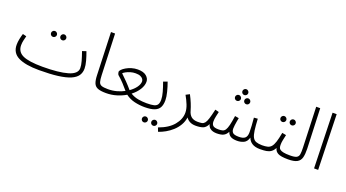

<svg xmlns="http://www.w3.org/2000/svg" viewBox="-64 -1409 4211 2336"><g transform="rotate(20 2041.5 -241.5)"><path d="M543 -417Q527 -417 516 -428Q505 -439 505 -455Q505 -470 516 -481.5Q527 -493 543 -493Q558 -493 569.5 -481.5Q581 -470 581 -455Q581 -439 569.5 -428Q558 -417 543 -417ZM422 -417Q406 -417 395 -428Q384 -439 384 -455Q384 -470 395 -481.5Q406 -493 422 -493Q437 -493 448.5 -481.5Q460 -470 460 -455Q460 -439 448.5 -428Q437 -417 422 -417Z M400 21Q224 21 132 -25Q40 -71 40 -177Q40 -212 48 -251.5Q56 -291 67 -325L115 -313Q108 -287 100.5 -254.5Q93 -222 93 -191Q93 -104 171.5 -68Q250 -32 426 -32Q637 -32 751 -65.5Q865 -99 865 -173Q865 -210 851 -260.5Q837 -311 814 -376L865 -393Q885 -339 900.5 -283Q916 -227 916 -185Q916 -133 889.5 -94.5Q863 -56 803.5 -30.5Q744 -5 645 8Q546 21 400 21Z M1262 5Q1191 5 1154 -10Q1117 -25 1102.5 -61.5Q1088 -98 1086 -161L1066 -714H1119L1139 -182Q1141 -126 1149.5 -97Q1158 -68 1184.5 -58Q1211 -48 1268 -48Q1282 -48 1288 -40.5Q1294 -33 1294 -23Q1294 -13 1284.5 -4Q1275 5 1262 5Z M1262 5 1269 -48Q1326 -48 1379.5 -62.5Q1433 -77 1477 -101Q1446 -139 1408.5 -179Q1371 -219 1334 -250Q1327 -255 1322.5 -269Q1318 -283 1318 -290Q1318 -304 1335.5 -322Q1353 -340 1383 -357.5Q1413 -375 1451 -386.5Q1489 -398 1530 -398Q1604 -398 1641.5 -366.5Q1679 -335 1679 -292Q1679 -243 1646.5 -191Q1614 -139 1558 -96Q1607 -66 1661 -57Q1715 -48 1768 -48Q1781 -48 1787 -40.5Q1793 -33 1793 -23Q1793 -13 1784 -4Q1775 5 1761 5Q1695 5 1630.5 -10Q1566 -25 1513 -65Q1461 -34 1396.5 -14.5Q1332 5 1262 5ZM1365 -289Q1405 -251 1443.5 -211.5Q1482 -172 1520 -127Q1569 -161 1598 -201.5Q1627 -242 1627 -278Q1627 -292 1617.5 -307.5Q1608 -323 1584.5 -334Q1561 -345 1521 -345Q1486 -345 1454.5 -335.5Q1423 -326 1399 -313Q1375 -300 1365 -289Z M1938 182Q1922 182 1911 171Q1900 160 1900 144Q1900 129 1911 117.5Q1922 106 1938 106Q1953 106 1964.5 117.5Q1976 129 1976 144Q1976 160 1964.5 171Q1953 182 1938 182ZM1817 182Q1801 182 1790 171Q1779 160 1779 144Q1779 129 1790 117.5Q1801 106 1817 106Q1832 106 1843.5 117.5Q1855 129 1855 144Q1855 160 1843.5 171Q1832 182 1817 182Z M1761 5 1768 -48Q1830 -48 1863 -56.5Q1896 -65 1909 -87Q1922 -109 1922 -149Q1922 -189 1906.5 -245Q1891 -301 1868 -364L1920 -383Q1941 -326 1956.5 -264Q1972 -202 1972 -160Q1972 -102 1952.5 -66Q1933 -30 1887 -12.5Q1841 5 1761 5Z M2019 231 2000 181Q2126 136 2189 60Q2252 -16 2252 -100Q2252 -147 2230.5 -201Q2209 -255 2179 -307L2227 -332Q2254 -281 2273 -234Q2292 -187 2303 -148Q2316 -98 2346.5 -73Q2377 -48 2431 -48Q2444 -48 2450 -40.5Q2456 -33 2456 -23Q2456 -13 2447 -4Q2438 5 2424 5Q2377 5 2345.5 -12Q2314 -29 2297 -56Q2289 -1 2261.5 46Q2234 93 2193.5 129.5Q2153 166 2107.5 191.5Q2062 217 2019 231Z M2852 -548Q2836 -548 2825 -559Q2814 -570 2814 -586Q2814 -601 2825 -612.5Q2836 -624 2852 -624Q2867 -624 2878.5 -612.5Q2890 -601 2890 -586Q2890 -570 2878.5 -559Q2867 -548 2852 -548ZM2792 -451Q2776 -451 2765 -462Q2754 -473 2754 -489Q2754 -504 2765 -515.5Q2776 -527 2792 -527Q2807 -527 2818.5 -515.5Q2830 -504 2830 -489Q2830 -473 2818.5 -462Q2807 -451 2792 -451ZM2912 -451Q2896 -451 2885 -462Q2874 -473 2874 -489Q2874 -504 2885 -515.5Q2896 -527 2912 -527Q2928 -527 2939 -515.5Q2950 -504 2950 -489Q2950 -473 2939 -462Q2928 -451 2912 -451Z M2424 5 2431 -48Q2463 -48 2484 -52Q2505 -56 2520.5 -74.5Q2536 -93 2550 -137Q2564 -181 2582 -261L2631 -248Q2625 -222 2617 -186Q2609 -150 2609 -120Q2609 -81 2629 -64.5Q2649 -48 2699 -48Q2731 -48 2752 -54Q2773 -60 2787 -81.5Q2801 -103 2812 -147.5Q2823 -192 2834 -270L2885 -261Q2881 -243 2876.5 -216.5Q2872 -190 2868.5 -163.5Q2865 -137 2865 -120Q2865 -85 2884 -66.5Q2903 -48 2963 -48Q3019 -48 3043 -70.5Q3067 -93 3067 -144Q3067 -178 3064 -230Q3061 -282 3056 -330L3105 -334Q3110 -242 3117.5 -186Q3125 -130 3141 -100Q3157 -70 3186 -59.5Q3215 -49 3262 -48Q3276 -48 3282 -40.5Q3288 -33 3288 -23Q3288 -13 3278.5 -4Q3269 5 3256 5Q3191 5 3152.5 -19.5Q3114 -44 3099 -87Q3083 -31 3044 -13Q3005 5 2958 5Q2903 5 2874 -12.5Q2845 -30 2834 -66Q2814 -27 2783 -11Q2752 5 2693 5Q2670 5 2646.5 -1Q2623 -7 2604 -23.5Q2585 -40 2577 -72Q2553 -22 2516.5 -8.5Q2480 5 2424 5Z M3520 -399Q3504 -399 3493 -410Q3482 -421 3482 -437Q3482 -452 3493 -463.5Q3504 -475 3520 -475Q3535 -475 3546.5 -463.5Q3558 -452 3558 -437Q3558 -421 3546.5 -410Q3535 -399 3520 -399ZM3399 -399Q3383 -399 3372 -410Q3361 -421 3361 -437Q3361 -452 3372 -463.5Q3383 -475 3399 -475Q3414 -475 3425.5 -463.5Q3437 -452 3437 -437Q3437 -421 3425.5 -410Q3414 -399 3399 -399Z M3256 5 3263 -48Q3305 -48 3333.5 -55Q3362 -62 3381.5 -84.5Q3401 -107 3415.5 -152Q3430 -197 3444 -274L3496 -264Q3487 -223 3480.5 -192Q3474 -161 3474 -132Q3474 -114 3477.5 -98.5Q3481 -83 3495 -72Q3509 -61 3539.5 -54.5Q3570 -48 3625 -48Q3639 -48 3645 -40.5Q3651 -33 3651 -23Q3651 -13 3641.5 -4Q3632 5 3619 5Q3524 5 3486.5 -16Q3449 -37 3442 -77Q3422 -42 3397 -24Q3372 -6 3337.5 -0.5Q3303 5 3256 5Z M3619 5 3626 -48Q3684 -48 3709 -61Q3734 -74 3739 -105Q3744 -136 3742 -190L3723 -714H3775L3795 -196Q3797 -127 3785.5 -82.5Q3774 -38 3735.5 -16.5Q3697 5 3619 5Z M3955 0 3935 -714H3988L4008 0Z"/></g></svg>

Font: Noto Sans Arabic Light
Style: Regular
Weight: 300
Designer: Monotype Design Team, Nadine Chahine, Nizar Qandah and Khaled Hosny
Foundry: Monotype Imaging Inc.
Version: Version 2.012; ttfautohint (v1.8.4.7-5d5b)